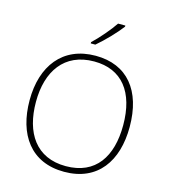

<svg xmlns="http://www.w3.org/2000/svg" viewBox="-136 -1056 1031 1173"><g transform="rotate(15 379.5 -470.0)"><path d="M510 -943V-950H464C436 -907 376 -837 334 -798V-790H363C414 -833 477 -899 510 -943ZM696 -358C696 -588 584 -725 384 -725C175 -725 63 -575 63 -359C63 -142 168 10 379 10C591 10 696 -142 696 -358ZM103 -359C103 -552 195 -689 384 -689C560 -689 655 -567 655 -358C655 -160 569 -26 380 -26C192 -26 103 -163 103 -359Z"/></g></svg>

Font: Noto Sans Ethiopic ExtraLight
Style: Regular
Weight: 200
Designer: Monotype Design Team
Foundry: Monotype Imaging Inc.
Version: Version 2.102